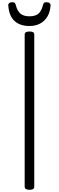

<svg xmlns="http://www.w3.org/2000/svg" viewBox="-20 -1709 536 1743"><path d="M248 14Q226 14 215 7Q204 0 204 -14V-1396Q204 -1410 215 -1416.5Q226 -1423 248 -1423Q270 -1423 280.5 -1416.5Q291 -1410 291 -1396V-14Q291 0 280.5 7Q270 14 248 14ZM247 -1473Q162 -1473 112 -1518.5Q62 -1564 55 -1660Q54 -1673 64 -1681Q74 -1689 93 -1689Q109 -1689 115 -1681.5Q121 -1674 124 -1660Q138 -1609 166 -1585Q194 -1561 247 -1561Q301 -1561 329 -1585Q357 -1609 369 -1660Q373 -1674 378.5 -1681.5Q384 -1689 400 -1689Q419 -1689 429.5 -1681Q440 -1673 439 -1660Q435 -1599 409.5 -1557.5Q384 -1516 343 -1494.5Q302 -1473 247 -1473Z"/></svg>

Font: Playwrite FR Trad
Style: Regular
Weight: 400
Designer: Veronika Burian, José Scaglione
Foundry: TypeTogether
Version: Version 1.000